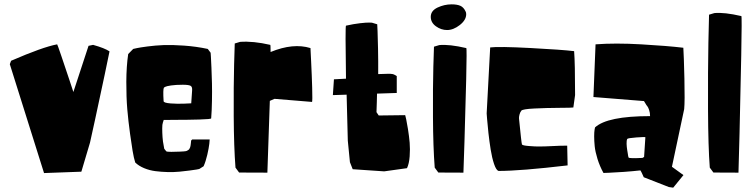

<svg xmlns="http://www.w3.org/2000/svg" viewBox="-20 -785 3457 879"><path d="M392.1 -132.3 352.5 1 181.6 7.3 24.9 -491.2 30.8 -506.8Q175.8 -569.8 241.7 -582Q242.7 -582 261.2 -527.6Q279.8 -473.1 297.9 -418.5L315.9 -363.8L385.3 -575.2L406.2 -579.6Q459 -564.9 481.4 -549.8Q481.9 -549.3 459.7 -445.1Q437.5 -340.8 415 -236.3Z M859.9 -146.5H939.9Q940.4 -145.5 938.2 -126.2Q936 -106.9 929 -76.4Q921.9 -45.9 912.1 -23.9Q910.6 -22.9 908.7 -21.7Q906.7 -20.5 902.1 -17.6Q897.5 -14.6 894.5 -12.7Q891.6 -10.7 891.6 -11.2L879.4 -8.8Q867.7 -6.8 847.2 -4.2Q826.7 -1.5 801.3 1Q775.9 3.4 747.1 2.7Q718.3 2 691.4 -1.5Q664.6 -4.9 639.9 -15.1Q615.2 -25.4 599.1 -41L592.8 -64.5Q590.3 -75.7 586.9 -95.2Q583.5 -114.7 575.4 -172.6Q567.4 -230.5 562.7 -285.2Q558.1 -339.8 558.3 -410.6Q558.6 -481.4 566.9 -537.6L589.8 -561Q596.2 -562.5 607.4 -564.9Q618.7 -567.4 655 -572.3Q691.4 -577.1 729.2 -578.6Q767.1 -580.1 822.5 -576.2Q877.9 -572.3 931.2 -561L944.3 -543.5Q944.8 -536.6 945.6 -524.2Q946.3 -511.7 948 -474.9Q949.7 -438 950.4 -403.3Q951.2 -368.7 950.4 -323.7Q949.7 -278.8 946.8 -243.2Q946.8 -239.3 892.3 -237.8Q837.9 -236.3 783.7 -236.3L729.5 -235.8L725.6 -223.6Q722.7 -216.3 722.7 -197Q722.7 -177.7 724.1 -157.2L726.1 -137.2L731.9 -104L741.2 -92.3Q744.6 -89.8 764.4 -89.8Q784.2 -89.8 802.2 -90.8L820.8 -91.8Q826.2 -92.3 830.6 -93Q835 -93.8 838.1 -95.9Q841.3 -98.1 843.8 -99.6Q846.2 -101.1 847.9 -105.2Q849.6 -109.4 850.6 -110.8Q851.6 -112.3 852.3 -117.9Q853 -123.5 853.3 -125Q853.5 -126.5 854.2 -133.3Q855 -140.1 855 -141.6ZM729 -321.8Q729.5 -314 761 -311.5Q792.5 -309.1 823.7 -310.5L855.5 -312Q858.4 -357.9 859.4 -369.1Q861.3 -387.7 852.3 -392.3Q843.3 -397 816.9 -397Q784.7 -397 763.2 -393.8Q741.7 -390.6 735.8 -387.2L730.5 -383.8Q725.6 -376.5 729 -321.8Z M1218.8 -546.9Q1321.8 -589.4 1401.4 -564.9Q1401.9 -558.1 1402.3 -546.1Q1402.8 -534.2 1404.5 -501.7Q1406.2 -469.2 1407.2 -440.9Q1408.2 -412.6 1409.2 -383.1Q1410.2 -353.5 1409.9 -335.9Q1409.7 -318.4 1408.2 -318.4L1236.8 -332.5L1215.3 -323.2L1204.1 5.4L1074.7 4.9L1058.1 -17.6Q1050.8 -110.8 1050 -252.9Q1049.3 -395 1051.8 -490.2L1054.7 -585.9L1079.1 -593.3Q1139.2 -597.7 1217.3 -579.6Q1218.8 -579.6 1218.8 -546.9Z M1503.9 -349.6 1508.8 -421.9Q1531.7 -423.3 1564 -424.8Q1560.1 -667 1564 -667.5Q1598.6 -675.3 1628.4 -678.7Q1658.2 -682.1 1670.4 -681.6L1682.6 -681.2L1707 -673.8Q1707.5 -662.6 1708.5 -642.1Q1709.5 -621.6 1710.7 -561.8Q1711.9 -502 1711.4 -445.8Q1768.1 -448.2 1773.9 -446.3Q1778.3 -446.3 1783.9 -443.8Q1789.6 -441.4 1793 -439L1796.4 -436.5V-359.4L1706.1 -356.4Q1706.1 -354 1705.1 -316.4Q1704.1 -278.8 1703.6 -271.5L1713.9 -256.3L1835 -257.8Q1836.9 -251 1839.6 -239Q1842.3 -227.1 1847.7 -194.1Q1853 -161.1 1855.5 -131.8Q1857.9 -102.5 1855.5 -69.1Q1853 -35.6 1843.3 -15.1L1738.8 -0.5L1594.7 -10.3L1582 -42.5L1572.3 -141.1Q1569.3 -258.8 1566.9 -351.6Z M1986.8 4.9 1970.2 -17.6Q1962.9 -110.8 1962.2 -249.3Q1961.4 -387.7 1963.9 -479.5L1966.8 -571.3L1991.2 -578.6Q2036.6 -583 2114.7 -564.9Q2117.7 -564.5 2114.3 -421.9Q2110.8 -279.3 2106.4 -136.7L2101.6 5.4ZM2114.3 -719.7Q2114.3 -693.4 2085 -670.4Q2055.7 -647.5 2026.9 -647.5Q1999.5 -647.5 1975.8 -664.6Q1952.1 -681.6 1952.1 -708Q1952.1 -735.8 1983.2 -750.5Q2014.2 -765.1 2047.4 -765.1Q2072.8 -765.1 2087.9 -758.3Q2103 -751.5 2111.8 -731.9Q2114.3 -728 2114.3 -719.7Z M2208 -265.6 2224.1 -567.9Q2263.2 -572.8 2408 -565.2Q2552.7 -557.6 2608.4 -550.8Q2612.8 -495.6 2612.8 -349.6Q2612.8 -349.6 2605 -293.9Q2605.5 -293 2605.5 -293Q2599.1 -291.5 2540.3 -291.3Q2481.4 -291 2426.8 -288.3Q2372.1 -285.6 2366.7 -278.3Q2360.8 -270.5 2358.4 -260.7Q2356 -251 2356 -245.1L2356.4 -239.3Q2367.2 -129.4 2369.6 -123.5Q2373 -118.7 2401.4 -116.5Q2429.7 -114.3 2443.8 -114.3Q2473.1 -114.3 2508.8 -116.2Q2544.4 -118.2 2576.7 -118.2L2578.6 -27.8Q2362.8 -2.4 2262.2 -2.4Q2251.5 -5.9 2241.9 -34.2Q2232.4 -62.5 2226.3 -100.6Q2220.2 -138.7 2216.1 -176.3Q2211.9 -213.9 2210 -239.7Z M2934.6 -156.7Q2933.1 -158.7 2893.6 -155.8Q2854 -152.8 2851.6 -148.9Q2848.1 -141.6 2848.6 -126.7Q2849.1 -111.8 2851.6 -97.2L2854 -82.5Q2856 -66.9 2857.9 -63.5Q2859.4 -61.5 2875 -61Q2890.6 -60.5 2905.8 -61.5L2920.9 -62L2928.7 -66.4ZM3108.9 16.6 3062 74.2 3042 71.3 2927.2 26.4Q2926.8 25.4 2926 23.7Q2925.3 22 2923.3 17.8Q2921.4 13.7 2919.7 9.8Q2918 5.9 2916 2.2Q2914.1 -1.5 2912.8 -3.4Q2911.6 -5.4 2911.6 -4.9Q2877.4 -1 2835.2 2Q2793 4.9 2767.6 5.9L2742.7 6.8Q2725.6 -24.4 2715.3 -57.6Q2705.1 -90.8 2702.6 -115.5Q2700.2 -140.1 2700.2 -160.4Q2700.2 -180.7 2702.1 -191.4L2704.1 -201.7Q2760.3 -253.4 2956.1 -253.4Q2956.1 -268.6 2951.9 -281Q2947.8 -293.5 2943.4 -298.8L2939.5 -303.7L2928.2 -322.3L2696.8 -340.8L2706.5 -582Q2796.4 -588.9 2915.5 -582Q3034.7 -575.2 3108.4 -566.4Q3110.8 -529.3 3113.3 -425.3Q3115.7 -321.3 3112.3 -285.6L3056.2 -21.5Z M3246.1 4.9 3229.5 -17.6Q3222.2 -110.8 3221.4 -285.9Q3220.7 -460.9 3223.1 -589.4L3226.1 -717.8L3250.5 -725.1Q3295.9 -729.5 3374 -711.4Q3377 -710.9 3373.5 -531.7Q3370.1 -352.5 3365.7 -173.8L3360.8 5.4Z"/></svg>

Font: Noot
Style: Regular
Weight: 400
Designer: Amos Jerbi
Foundry: Amos Jerbi
Version: Version 1.000;PS 001.001;hotconv 1.0.56